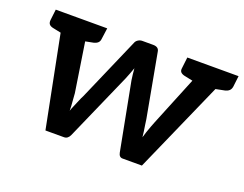

<svg xmlns="http://www.w3.org/2000/svg" viewBox="-86 -675 1067 838"><g transform="rotate(20 447.5 -256.0)"><path d="M184 0 83 -511H173Q201 -511 204 -489L249 -197Q250 -176 252 -156.5Q254 -137 254 -117Q257 -127 263.5 -141.5Q270 -156 276 -171Q282 -186 288 -197L416 -491Q419 -500 428 -506Q437 -512 448 -512H498Q524 -512 527 -491L581 -197Q582 -187 584.5 -172Q587 -157 589 -142.5Q591 -128 592 -117Q595 -128 600 -143Q605 -158 610.5 -172.5Q616 -187 620 -197L739 -489Q742 -499 751.5 -505Q761 -511 773 -511H858L632 0H542Q526 0 522 -20L462 -334Q460 -347 458.5 -360.5Q457 -374 456 -388Q451 -375 446.5 -362Q442 -349 435 -333L297 -20Q288 0 270 0ZM151 -482 155 -511H230L226 -482ZM721 -482 725 -511H800L796 -482ZM147 -511 123 -419 61 -432Q49 -435 44 -441.5Q39 -448 40 -460L46 -511ZM285 -511 278 -460Q277 -448 270 -441.5Q263 -435 251 -432L185 -419L184 -511ZM757 -511 734 -419 672 -432Q660 -435 654.5 -441.5Q649 -448 651 -460L657 -511ZM895 -511 889 -460Q887 -448 880 -441.5Q873 -435 861 -432L796 -419L795 -511Z"/></g></svg>

Font: Aleo SemiBold
Style: Italic
Weight: 600
Italic angle: -7°
Designer: Alessio Laiso
Foundry: Alessio Laiso
Version: Version 2.001;gftools[0.9.29]